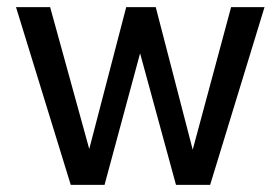

<svg xmlns="http://www.w3.org/2000/svg" viewBox="-20 -520 788 540"><path d="M724 -500H630L522 -99L418 -500H335L231 -101L121 -500H25L179 0H274L374 -370L475 0H571Z"/></svg>

Font: Oakes
Style: Regular
Weight: 400
Designer: Samuel Oakes
Foundry: Samuel Oakes
Version: Version 1.003;PS 001.003;hotconv 1.0.88;makeotf.lib2.5.64775